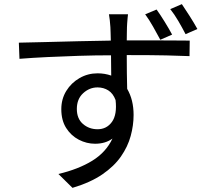

<svg xmlns="http://www.w3.org/2000/svg" viewBox="-20 -847 1040 927"><path d="M933 -707 876 -682Q860 -713 841 -745.5Q822 -778 802 -803L858 -827Q875 -802 896 -769Q917 -736 933 -707ZM811 -680 754 -655Q738 -685 719 -718.5Q700 -752 681 -778L736 -801Q754 -776 775 -742Q796 -708 811 -680ZM451 -223Q495 -223 520.5 -258.5Q546 -294 538 -364Q526 -396 503 -410.5Q480 -425 451 -425Q412 -425 381.5 -397Q351 -369 351 -321Q351 -274 380.5 -248.5Q410 -223 451 -223ZM592 -652H606Q666 -652 724 -652Q782 -652 827 -651.5Q872 -651 896 -651L895 -576Q853 -578 783.5 -579.5Q714 -581 605 -581H592Q592 -538 592.5 -495Q593 -452 594 -418Q625 -365 625 -292Q625 -242 611 -190.5Q597 -139 564 -91.5Q531 -44 474 -5Q417 34 330 60L262 -7Q359 -30 425.5 -71Q492 -112 523 -178Q489 -153 439 -153Q398 -153 360.5 -172.5Q323 -192 299.5 -229Q276 -266 276 -320Q276 -369 300 -408Q324 -447 364 -470Q404 -493 451 -493Q486 -493 517 -482L516 -580Q440 -580 361.5 -577.5Q283 -575 209.5 -571.5Q136 -568 74 -563L71 -641Q126 -642 202 -644Q278 -646 359.5 -648Q441 -650 515 -651Q514 -672 514 -689Q514 -706 513 -716Q512 -731 510 -750Q508 -769 506 -778H598Q597 -772 596 -759.5Q595 -747 594 -734.5Q593 -722 593 -716Q593 -705 592.5 -688.5Q592 -672 592 -652Z"/></svg>

Font: Noto IKEA Simplified Chinese
Style: Regular
Weight: 400
Designer: Monotype Design Team
Foundry: Monotype Imaging Inc.
Version: Version 1.100